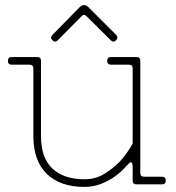

<svg xmlns="http://www.w3.org/2000/svg" viewBox="-20 -724 690 754"><path d="M501 -71Q501 -79 497.5 -85Q494 -91 485 -81Q476 -71 460.5 -55.5Q445 -40 423 -25.5Q401 -11 373 -0.5Q345 10 311 10Q217 10 164 -41Q111 -92 111 -190V-455Q111 -470 96 -470H26Q11 -470 11 -485Q11 -500 26 -500H126Q141 -500 141 -485V-190Q141 -103 186.5 -61.5Q232 -20 311 -20Q356 -20 391 -42Q426 -64 451 -90Q479 -121 501 -160V-455Q501 -470 486 -470H416Q401 -470 401 -485Q401 -500 416 -500H516Q531 -500 531 -485V-45Q531 -30 546 -30H616Q631 -30 631 -15Q631 0 616 0H516Q501 0 501 -15ZM207 -566Q196 -555 186 -566Q175 -576 186 -587L293 -696Q301 -704 310 -704Q319 -704 326 -697L436 -587Q446 -576 436 -566Q425 -555 415 -566L319 -661Q310 -670 301 -661Z"/></svg>

Font: Nixie One
Style: Regular
Weight: 400
Designer: Jovanny Lemonad
Foundry: Jovanny Lemonad
Version: Version 1.000 2011 initial release